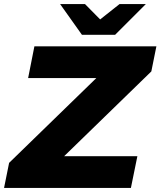

<svg xmlns="http://www.w3.org/2000/svg" viewBox="-40 -929 793 949"><path d="M733 -700 708 -576 277 -157H639L607 0H-20L5 -124L436 -543H99L130 -700ZM551 -909H681L529 -757H365L257 -909H380L455 -833Z"/></svg>

Font: My Font
Style: Italic
Weight: 500
Designer: Julieta Ulanovsky
Foundry: Julieta Ulanovsky
Version: ""